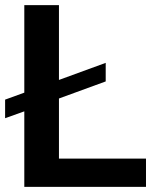

<svg xmlns="http://www.w3.org/2000/svg" viewBox="-20 -732 607 752"><path d="M394 -413.1 210.9 -346.2V-110.8H551.8V0H75.2V-295.9L0 -269V-341.8L75.2 -369.1V-711.9H210.9V-418.9L394 -485.8Z"/></svg>

Font: Creato Display
Style: Bold
Weight: 700
Version: Version 1.000